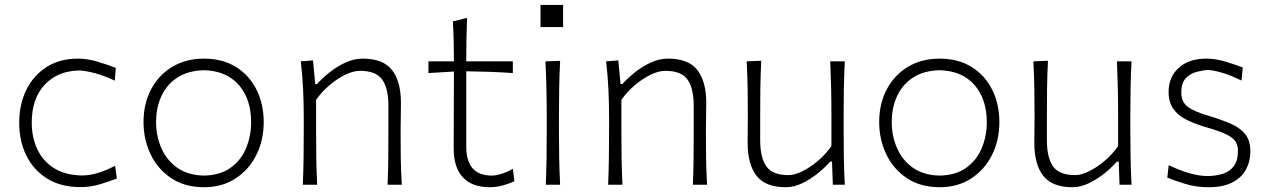

<svg xmlns="http://www.w3.org/2000/svg" viewBox="-20 -761 5225 791"><path d="M311 9.8Q230.5 9.8 174.1 -25.4Q117.7 -60.5 88.4 -120.6Q59.1 -180.7 59.1 -254.9Q59.1 -330.1 88.1 -389.9Q117.2 -449.7 171.4 -484.6Q225.6 -519.5 301.8 -519.5Q340.8 -519.5 384 -506.3Q427.2 -493.2 457 -481.4L453.1 -428.7Q403.8 -451.7 364.5 -461.2Q325.2 -470.7 305.7 -470.7Q216.8 -468.8 163.8 -411.6Q110.8 -354.5 110.8 -255.9Q110.8 -194.8 133.8 -146Q156.7 -97.2 202.4 -68.4Q248 -39.6 317.4 -38.1Q378.4 -38.1 454.1 -78.1L461.4 -25.4Q434.1 -15.1 394.8 -2.7Q355.5 9.8 311 9.8Z M820.8 10.3Q741.2 10.3 685.3 -27.1Q629.4 -64.5 600.3 -125.7Q571.3 -187 571.3 -257.8Q571.3 -334 602.5 -393.1Q633.8 -452.1 689.9 -485.8Q746.1 -519.5 820.3 -519.5Q897 -519.5 952.1 -485.1Q1007.3 -450.7 1036.9 -391.4Q1066.4 -332 1066.4 -257.8Q1066.4 -183.1 1035.9 -122.3Q1005.4 -61.5 950.2 -25.6Q895 10.3 820.8 10.3ZM820.8 -37.6Q887.7 -39.1 930.7 -70.3Q973.6 -101.6 994.1 -151.4Q1014.6 -201.2 1014.6 -257.8Q1014.6 -352.5 963.9 -410.9Q913.1 -469.2 820.8 -471.7Q755.4 -470.2 711.2 -441.7Q667 -413.1 645 -365.2Q623 -317.4 623 -257.8Q623 -201.2 644.5 -151.4Q666 -101.6 709.7 -70.3Q753.4 -39.1 820.8 -37.6Z M1227.5 0Q1230 -57.1 1230.7 -110.1Q1231.4 -163.1 1231.4 -226.1V-277.3Q1231.4 -332.5 1228.8 -391.6Q1226.1 -450.7 1219.2 -508.3L1269.5 -512.2L1278.8 -414.6H1286.1Q1305.2 -436.5 1335.2 -460.9Q1365.2 -485.4 1401.4 -502.4Q1437.5 -519.5 1474.1 -519.5Q1558.6 -519.5 1595.2 -472.4Q1631.8 -425.3 1631.8 -336.9Q1631.8 -304.2 1631.1 -275.9Q1630.4 -247.6 1630.4 -226.1Q1630.4 -163.1 1631.1 -110.1Q1631.8 -57.1 1635.3 0H1576.7Q1579.1 -57.1 1579.6 -109.9Q1580.1 -162.6 1580.1 -224.6V-326.2Q1580.1 -397 1554.7 -433.1Q1529.3 -469.2 1462.9 -469.2Q1436 -469.2 1403.1 -453.4Q1370.1 -437.5 1338.1 -410.6Q1306.2 -383.8 1282.2 -349.6V-224.6Q1282.2 -162.6 1283 -109.9Q1283.7 -57.1 1286.6 0Z M1997.6 10.3Q1925.3 10.3 1887.2 -30Q1849.1 -70.3 1849.1 -150.4Q1849.1 -241.7 1849.6 -324.5Q1850.1 -407.2 1850.1 -466.3L1745.1 -460V-508.3H1850.1Q1850.1 -551.8 1849.1 -591.1Q1848.1 -630.4 1845.7 -672.9L1904.3 -687.5Q1902.3 -636.7 1901.6 -597.2Q1900.9 -557.6 1900.9 -508.3H2092.8V-460Q2045.4 -463.4 1996.6 -465.1Q1947.8 -466.8 1900.9 -467.3V-156.7Q1900.9 -37.6 2006.3 -37.6Q2022.9 -37.6 2048.3 -45.7Q2073.7 -53.7 2092.8 -65.9L2099.1 -14.6Q2085 -6.8 2055.9 1.7Q2026.9 10.3 1997.6 10.3Z M2206.8 -740.8H2299.8V-649.5H2206.8ZM2228.5 0Q2231 -57.1 2231.7 -110.1Q2232.4 -163.1 2232.4 -226.1V-277.3Q2232.4 -342.3 2231.2 -396.7Q2230 -451.2 2227.1 -508.3L2287.6 -510.3Q2284.7 -452.6 2283.7 -397.7Q2282.7 -342.8 2282.7 -277.3V-226.1Q2282.7 -163.1 2283.7 -110.1Q2284.7 -57.1 2287.6 0Z M2485.4 0Q2487.8 -57.1 2488.5 -110.1Q2489.3 -163.1 2489.3 -226.1V-277.3Q2489.3 -332.5 2486.6 -391.6Q2483.9 -450.7 2477.1 -508.3L2527.3 -512.2L2536.6 -414.6H2543.9Q2563 -436.5 2593 -460.9Q2623 -485.4 2659.2 -502.4Q2695.3 -519.5 2731.9 -519.5Q2816.4 -519.5 2853 -472.4Q2889.6 -425.3 2889.6 -336.9Q2889.6 -304.2 2888.9 -275.9Q2888.2 -247.6 2888.2 -226.1Q2888.2 -163.1 2888.9 -110.1Q2889.6 -57.1 2893.1 0H2834.5Q2836.9 -57.1 2837.4 -109.9Q2837.9 -162.6 2837.9 -224.6V-326.2Q2837.9 -397 2812.5 -433.1Q2787.1 -469.2 2720.7 -469.2Q2693.8 -469.2 2660.9 -453.4Q2627.9 -437.5 2595.9 -410.6Q2564 -383.8 2540 -349.6V-224.6Q2540 -162.6 2540.8 -109.9Q2541.5 -57.1 2544.4 0Z M3217.3 10.3Q3133.3 10.3 3096.7 -36.9Q3060.1 -84 3060.1 -172.4Q3060.1 -205.6 3060.5 -230.5Q3061 -255.4 3061 -278.3Q3061 -342.3 3060.1 -396.7Q3059.1 -451.2 3056.2 -508.3L3116.2 -510.7Q3113.3 -453.6 3112.5 -398.9Q3111.8 -344.2 3111.8 -282.2V-183.1Q3111.8 -112.3 3137 -75.9Q3162.1 -39.6 3228.5 -39.6Q3253.4 -39.6 3285.6 -55.4Q3317.9 -71.3 3349.9 -98.4Q3381.8 -125.5 3405.3 -159.2V-282.2Q3405.3 -344.2 3404.1 -397.7Q3402.8 -451.2 3400.4 -508.3H3460.4Q3457.5 -451.2 3456.5 -396.7Q3455.6 -342.3 3455.6 -278.3V-226.1Q3455.6 -163.1 3456.5 -110.1Q3457.5 -57.1 3460.4 0H3411.1L3407.7 -95.2H3399.9Q3381.3 -73.2 3351.6 -48.8Q3321.8 -24.4 3286.9 -7.1Q3252 10.3 3217.3 10.3Z M3851.6 10.3Q3772 10.3 3716.1 -27.1Q3660.2 -64.5 3631.1 -125.7Q3602.1 -187 3602.1 -257.8Q3602.1 -334 3633.3 -393.1Q3664.6 -452.1 3720.7 -485.8Q3776.9 -519.5 3851.1 -519.5Q3927.7 -519.5 3982.9 -485.1Q4038.1 -450.7 4067.6 -391.4Q4097.2 -332 4097.2 -257.8Q4097.2 -183.1 4066.7 -122.3Q4036.1 -61.5 3981 -25.6Q3925.8 10.3 3851.6 10.3ZM3851.6 -37.6Q3918.5 -39.1 3961.4 -70.3Q4004.4 -101.6 4024.9 -151.4Q4045.4 -201.2 4045.4 -257.8Q4045.4 -352.5 3994.6 -410.9Q3943.8 -469.2 3851.6 -471.7Q3786.1 -470.2 3741.9 -441.7Q3697.8 -413.1 3675.8 -365.2Q3653.8 -317.4 3653.8 -257.8Q3653.8 -201.2 3675.3 -151.4Q3696.8 -101.6 3740.5 -70.3Q3784.2 -39.1 3851.6 -37.6Z M4398.4 10.3Q4314.5 10.3 4277.8 -36.9Q4241.2 -84 4241.2 -172.4Q4241.2 -205.6 4241.7 -230.5Q4242.2 -255.4 4242.2 -278.3Q4242.2 -342.3 4241.2 -396.7Q4240.2 -451.2 4237.3 -508.3L4297.4 -510.7Q4294.4 -453.6 4293.7 -398.9Q4293 -344.2 4293 -282.2V-183.1Q4293 -112.3 4318.1 -75.9Q4343.3 -39.6 4409.7 -39.6Q4434.6 -39.6 4466.8 -55.4Q4499 -71.3 4531 -98.4Q4563 -125.5 4586.4 -159.2V-282.2Q4586.4 -344.2 4585.2 -397.7Q4584 -451.2 4581.5 -508.3H4641.6Q4638.7 -451.2 4637.7 -396.7Q4636.7 -342.3 4636.7 -278.3V-226.1Q4636.7 -163.1 4637.7 -110.1Q4638.7 -57.1 4641.6 0H4592.3L4588.9 -95.2H4581.1Q4562.5 -73.2 4532.7 -48.8Q4502.9 -24.4 4468 -7.1Q4433.1 10.3 4398.4 10.3Z M4959 10.3Q4906.7 10.3 4863 -3.4Q4819.3 -17.1 4789.1 -29.3L4794.9 -80.6Q4837.9 -59.6 4879.4 -47.6Q4920.9 -35.6 4957.5 -35.6Q4990.7 -36.6 5018.6 -45.4Q5046.4 -54.2 5063.2 -76.7Q5080.1 -99.1 5080.1 -140.1Q5080.1 -166.5 5066.4 -182.9Q5052.7 -199.2 5021.2 -212.4Q4989.7 -225.6 4935.1 -241.2Q4897 -252.9 4865 -269.3Q4833 -285.6 4813.7 -312.7Q4794.4 -339.8 4794.4 -382.8Q4794.4 -443.4 4835.9 -481.4Q4877.4 -519.5 4950.7 -519.5Q4988.3 -519.5 5030 -506.8Q5071.8 -494.1 5100.1 -482.9L5094.7 -429.2Q5048.8 -451.7 5011.7 -462.2Q4974.6 -472.7 4956.1 -472.7Q4935.1 -471.7 4909.4 -464.8Q4883.8 -458 4865.2 -438.7Q4846.7 -419.4 4846.7 -379.9Q4846.7 -340.3 4874.5 -320.1Q4902.3 -299.8 4968.3 -281.2Q5017.1 -266.1 5053.7 -249.8Q5090.3 -233.4 5110.8 -207.3Q5131.3 -181.2 5131.3 -135.7Q5131.3 -96.7 5113.5 -63.2Q5095.7 -29.8 5057.6 -9.8Q5019.5 10.3 4959 10.3Z"/></svg>

Font: Pinar-DS3-FD Light
Style: Regular
Weight: 300
Designer: Amin Abedi
Version: Version 3.000